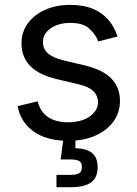

<svg xmlns="http://www.w3.org/2000/svg" viewBox="-20 -573 568 797"><path d="M262.7 11.7Q206.5 11.7 162.8 -4.6Q119.1 -21 90.8 -53.2Q62.5 -85.4 52.7 -132.3L136.2 -152.3Q147.9 -107.4 180.4 -86.4Q212.9 -65.4 261.7 -65.4Q318.8 -65.4 352.8 -89.8Q386.7 -114.3 386.7 -147.9Q386.7 -176.3 366.9 -195.1Q347.2 -213.9 306.6 -223.1L215.8 -244.6Q141.6 -262.2 105.5 -299.1Q69.3 -335.9 69.3 -393.6Q69.3 -440.4 95.7 -476.3Q122.1 -512.2 167.7 -532.5Q213.4 -552.7 271.5 -552.7Q327.6 -552.7 366.9 -535.9Q406.2 -519 430.9 -489.5Q455.6 -460 467.8 -421.4L388.2 -400.9Q377 -430.2 350.8 -454.1Q324.7 -478 272 -478Q223.1 -478 190.7 -455.6Q158.2 -433.1 158.2 -398.9Q158.2 -368.7 180.2 -350.3Q202.1 -332 250 -320.8L332.5 -301.3Q406.7 -283.7 442.4 -246.8Q478 -210 478 -153.8Q478 -106 450.9 -68.6Q423.8 -31.2 375.2 -9.8Q326.7 11.7 262.7 11.7ZM214.4 204.1V152.8H272Q298.8 152.8 309.3 145.8Q319.8 138.7 319.8 120.6Q319.8 102.5 309.3 95.7Q298.8 88.9 272 88.9H231.9L246.6 -23.4H293V0V42Q340.8 43.9 363 62.7Q385.3 81.5 385.3 121.1Q385.3 164.1 358.2 184.1Q331.1 204.1 272.5 204.1Z"/></svg>

Font: Atlassian Sans
Style: Regular
Weight: 400
Designer: Rasmus Andersson
Foundry: Modifications by Atlassian Pty Ltd, manufactured by rsms
Version: Version 4.001;git-9221beed3